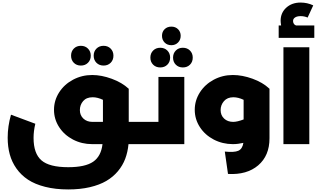

<svg xmlns="http://www.w3.org/2000/svg" viewBox="-20 -1126 2503 1500"><path d="M667.2 -635.5Q645.5 -613.8 611.8 -613.8Q578.1 -613.8 556.6 -635.5Q535.2 -657.2 535.2 -690.9Q535.2 -724.6 556.6 -746.3Q578.1 -768.1 611.8 -768.1Q645.5 -768.1 667.2 -746.3Q689 -724.6 689 -690.9Q689 -657.2 667.2 -635.5ZM844.5 -635.5Q822.8 -613.8 789.1 -613.8Q755.4 -613.8 733.6 -635.5Q711.9 -657.2 711.9 -690.9Q711.9 -724.6 733.6 -746.3Q755.4 -768.1 789.1 -768.1Q822.8 -768.1 844.5 -746.3Q866.2 -724.6 866.2 -690.9Q866.2 -657.2 844.5 -635.5ZM1110.8 -173.8Q1120.1 -173.8 1125.5 -150.4Q1130.9 -127 1130.9 -87.9Q1130.9 -47.4 1125.5 -23.7Q1120.1 0 1110.8 0H983.9Q978 62 958.3 114.5Q938.5 167 901.1 211.7Q863.8 256.3 810.5 287.6Q757.3 318.8 681.9 336.4Q606.4 354 513.2 354Q413.1 354 333 333.7Q252.9 313.5 198.7 277.6Q144.5 241.7 108.4 190.4Q72.3 139.2 56.2 79.6Q40 20 40 -49.8Q40 -139.6 65.9 -230L255.9 -159.2Q242.2 -101.6 242.2 -48.8Q242.2 73.2 303.7 126.7Q365.2 180.2 513.2 180.2Q645.5 180.2 707.8 137.5Q770 94.7 780.8 0H699.2Q618.7 0 550.3 -35.6Q481.9 -71.3 441.9 -133.1Q401.9 -194.8 401.9 -268.1Q401.9 -341.3 441.9 -404.1Q481.9 -466.8 550.8 -503.4Q619.6 -540 700.2 -540Q772.9 -540 853.3 -510.5Q933.6 -481 984.9 -433.1H985.8V-173.8ZM702.1 -173.8H784.2V-346.2Q741.7 -366.2 704.1 -366.2Q655.3 -366.2 629.6 -336.4Q604 -306.6 604 -266.1Q604 -225.6 631.3 -199.7Q658.7 -173.8 702.1 -173.8Z M1318.8 -772.9Q1286.6 -772.9 1266.1 -793.7Q1245.6 -814.5 1245.6 -846.2Q1245.6 -877.9 1266.1 -897.9Q1286.6 -918 1318.8 -918Q1350.6 -918 1371.1 -897.7Q1391.6 -877.4 1391.6 -846.2Q1391.6 -814.5 1370.8 -793.7Q1350.1 -772.9 1318.8 -772.9ZM1287.4 -620.6Q1265.6 -599.1 1231.9 -599.1Q1198.2 -599.1 1176.5 -620.6Q1154.8 -642.1 1154.8 -675.8Q1154.8 -709.5 1176.5 -731.2Q1198.2 -752.9 1231.9 -752.9Q1265.6 -752.9 1287.4 -731.2Q1309.1 -709.5 1309.1 -675.8Q1309.1 -642.1 1287.4 -620.6ZM1353.5 -731.2Q1375 -752.9 1408.7 -752.9Q1442.4 -752.9 1464.1 -731.2Q1485.8 -709.5 1485.8 -675.8Q1485.8 -642.1 1464.1 -620.6Q1442.4 -599.1 1408.7 -599.1Q1375 -599.1 1353.5 -620.6Q1332 -642.1 1332 -675.8Q1332 -709.5 1353.5 -731.2ZM1217.8 -173.8V-524.9H1419.9V0H1110.8Q1101.6 0 1096.2 -23.7Q1090.8 -47.4 1090.8 -87.9Q1090.8 -127 1096.2 -150.4Q1101.6 -173.8 1110.8 -173.8Z M2083.5 -434.1 2085.4 -433.1V-44.9Q2085.4 90.3 1997.1 165.8Q1908.7 241.2 1761.2 232.9L1736.3 58.1Q1809.6 65.9 1841.8 51.8Q1874 37.6 1881.3 -9.8Q1838.9 0 1799.3 0Q1718.8 0 1650.1 -35.6Q1581.5 -71.3 1541.5 -133.1Q1501.5 -194.8 1501.5 -268.1Q1501.5 -341.3 1541.5 -404.1Q1581.5 -466.8 1650.1 -503.4Q1718.8 -540 1799.3 -540Q1872.6 -540 1952.9 -511Q2033.2 -481.9 2083.5 -434.1ZM1703.6 -266.1Q1703.6 -225.1 1731 -199.5Q1758.3 -173.8 1802.2 -173.8Q1833 -173.8 1883.3 -192.9V-346.2Q1840.8 -366.2 1803.2 -366.2Q1755.9 -366.2 1729.7 -335.9Q1703.6 -305.7 1703.6 -266.1Z M2293.5 -926.8H2435.5V-830.1H2157.2V-926.8H2176.3Q2172.4 -951.2 2172.4 -963.9Q2172.4 -1025.9 2216.3 -1065.9Q2260.3 -1106 2328.6 -1106Q2380.9 -1106 2427.2 -1084L2383.3 -988.8Q2357.9 -1000 2328.6 -1000Q2301.3 -1000 2285.4 -989.7Q2269.5 -979.5 2269.5 -961.9Q2269.5 -949.7 2275.9 -939.9Q2282.2 -930.2 2293.5 -926.8ZM2194.3 0V-756.8H2396.5V0Z"/></svg>

Font: Montserrat-Arabic ExtraBold
Style: Regular
Weight: 800
Designer: Mohamed Gaber
Foundry: Kief Type Foundry
Version: Version 5.008;PS 005.008;hotconv 1.0.88;makeotf.lib2.5.64775